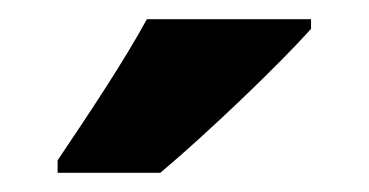

<svg xmlns="http://www.w3.org/2000/svg" viewBox="-20 -786 384 200"><path d="M304 -756V-766H133C109 -722 73 -668 40 -619V-606H147C197 -648 272 -720 304 -756Z"/></svg>

Font: Noto Sans Khmer UI Condensed ExtraBold
Style: Regular
Weight: 800
Width: 3
Designer: Danh Hong and the Monotype Design Team
Foundry: Monotype Imaging Inc.
Version: Version 2.002